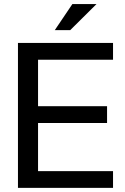

<svg xmlns="http://www.w3.org/2000/svg" viewBox="-20 -909 605 929"><path d="M66.9 0V-701.2H526.9V-620.1H164.1V-395H498V-314H164.1V-81.1H526.9V0ZM330.1 -889.2H446.8L319.8 -763.2H245.1Z"/></svg>

Font: LT Superior Med
Style: Regular
Weight: 500
Designer: Daniel Lyons
Foundry: LyonsType
Version: Version 1.000